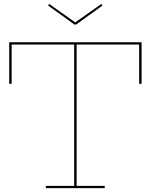

<svg xmlns="http://www.w3.org/2000/svg" viewBox="-20 -970 778 990"><path d="M372.5 -843.5H364L228 -941.5L233.5 -949.5L368 -854.5L502.5 -949.5L508.5 -941.5ZM710 -752V-538H697.5V-740.5H375V-11.5H520V0H216.5V-11.5H362.5V-740.5H40V-538H27.5V-752Z"/></svg>

Font: Hepta Slab ExtraLight Thin
Style: Regular
Weight: 250
Version: Version 1.102